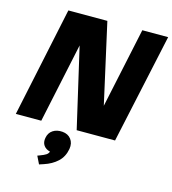

<svg xmlns="http://www.w3.org/2000/svg" viewBox="-136 -814 1066 1189"><g transform="rotate(15 396.5 -219.0)"><path d="M5.4 0 153.8 -703.1H403.8L518.6 -189.5L627.9 -703.1H793.5L641.6 0H395.5L277.3 -511.7L168.5 0ZM225.1 265.1 200.7 215.3 213.9 210.4Q241.7 200.2 254.2 191.7Q266.6 183.1 270 170.9Q242.2 164.1 228.8 144.5Q215.3 125 220.7 96.2Q226.6 62.5 252 45.9Q277.3 29.3 313 32.2Q349.6 35.2 369.1 60.5Q388.7 85.9 382.3 124Q373 175.8 338.6 207.5Q304.2 239.3 252.9 255.9Z"/></g></svg>

Font: Schibsted Grotesk ExtraBold
Style: Italic
Weight: 800
Italic angle: -12°
Designer: Bakken & Baeck AS, Henrik Kongsvoll
Foundry: Schibsted ASA
Version: Version 1.100; ttfautohint (v1.8.4.7-5d5b);gftools[0.9.25]